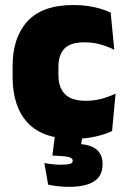

<svg xmlns="http://www.w3.org/2000/svg" viewBox="-20 -526 492 746"><path d="M265.5 13.5Q145 13.5 87 -49.5Q29 -112.5 29 -227V-269.5Q29 -380.5 87 -443.5Q145 -506.5 265 -506.5Q294.5 -506.5 321 -502.8Q347.5 -499 370 -492.2Q392.5 -485.5 410 -477L424 -332.5Q399.5 -345 371 -353.2Q342.5 -361.5 307.5 -361.5Q253.5 -361.5 230.2 -337Q207 -312.5 207 -266.5V-234Q207 -186 232.5 -160.2Q258 -134.5 312.5 -134.5Q346.5 -134.5 374.2 -142Q402 -149.5 429 -162L415.5 -17Q388 -3.5 349 5Q310 13.5 265.5 13.5ZM303.5 -18.5 290 68.5 223.5 34.5Q235.5 33.5 247 33.2Q258.5 33 270 33Q326.5 33 352.5 52.8Q378.5 72.5 378.5 109.5V112.5Q378.5 157.5 345.5 178.8Q312.5 200 248 200Q225 200 204.2 197.5Q183.5 195 167 191.5L152.5 107.5Q167.5 110.5 184 112.2Q200.5 114 215 114Q240 114 251.2 111Q262.5 108 262.5 99V98Q262.5 88.5 247.5 84.2Q232.5 80 185.5 78.5Q185 78.5 184.5 78.5Q184 78.5 183.5 78.5L196 -18.5Z"/></svg>

Font: Anek Odia ExtraBold
Style: Regular
Weight: 800
Designer: Yesha Goshar & Mahesh Sahu (Odia), Yesha Goshar (Latin)
Foundry: Ek Type
Version: Version 1.003